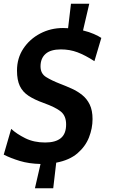

<svg xmlns="http://www.w3.org/2000/svg" viewBox="-34 -864 622 1028"><path d="M461.5 -226.5Q461.5 -177 442.5 -128.5Q423.5 -80 380.8 -43.2Q338 -6.5 267 7L251 144H153L183 14Q121 12.5 72.2 -2.2Q23.5 -17 -14 -36L26 -174Q55 -147 101.2 -124Q147.5 -101 208 -101Q263 -101 291.5 -124.2Q320 -147.5 320 -197.5Q320 -243.5 292 -266.5Q264 -289.5 200 -312.5Q151 -330 119.2 -350.8Q87.5 -371.5 72.2 -403.5Q57 -435.5 57 -486Q57 -552.5 91 -603.8Q125 -655 181.2 -684.5Q237.5 -714 303.5 -714Q317 -714 330.5 -713L346 -844H444L410.5 -701Q443.5 -693 468.5 -682Q493.5 -671 508.5 -661L471.5 -536.5Q422 -568.5 380.8 -584Q339.5 -599.5 292 -599.5Q237 -599.5 210 -575.5Q183 -551.5 183 -508.5Q183 -470 212.8 -451.5Q242.5 -433 287.5 -415.5Q319 -403.5 350 -389.5Q381 -375.5 406.2 -355.2Q431.5 -335 446.5 -304Q461.5 -273 461.5 -226.5Z"/></svg>

Font: Cabin Condensed
Style: Bold Italic
Weight: 700
Width: 3
Italic angle: -10°
Designer: Pablo Impallari
Foundry: Pablo Impallari. http://www.impallari.com Igino Marini. http://www.ikern.com
Version: Version 3.001; ttfautohint (v1.8.3)